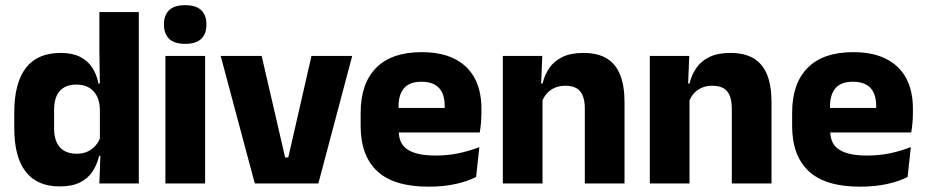

<svg xmlns="http://www.w3.org/2000/svg" viewBox="-20 -707 3570 740"><path d="M209.5 11.5Q123.5 11.5 79.2 -45Q35 -101.5 35 -213V-273.5Q35 -387 79.5 -445Q124 -503 214 -503Q258 -503 287.5 -488.5Q317 -474 334.8 -447.5Q352.5 -421 359.5 -385H401L365 -286Q364 -316.5 353 -337.5Q342 -358.5 322.2 -369.8Q302.5 -381 274.5 -381Q232.5 -381 210.5 -356.5Q188.5 -332 188.5 -283V-212.5Q188.5 -164 210.8 -139.2Q233 -114.5 276.5 -114.5Q299.5 -114.5 317.8 -123Q336 -131.5 348.8 -146.5Q361.5 -161.5 367.5 -180.5L405 -106.5H362Q354.5 -73.5 337 -46.5Q319.5 -19.5 288.5 -4Q257.5 11.5 209.5 11.5ZM363 0 367.5 -124.5 365 -150.5V-349.5V-371L363 -513.5V-660.5H515V0Z M617.5 0V-491.5H770.5V0ZM694 -538Q651 -538 631.5 -557.8Q612 -577.5 612 -611V-614.5Q612 -648 631.5 -667.5Q651 -687 694 -687Q736 -687 755.8 -667.5Q775.5 -648 775.5 -614.5V-611Q775.5 -577 755.8 -557.5Q736 -538 694 -538Z M1091 -100 1180.5 -491.5H1337.5L1207 0H962L830.5 -491.5H988.5L1079 -100Z M1632 12.5Q1498 12.5 1434 -47.2Q1370 -107 1370 -221.5V-272.5Q1370 -385.5 1430 -445.8Q1490 -506 1604.5 -506Q1681.5 -506 1732.8 -479.8Q1784 -453.5 1809.8 -405Q1835.5 -356.5 1835.5 -288.5V-272Q1835.5 -253 1833.8 -233.2Q1832 -213.5 1829 -196.5H1691Q1693 -225.5 1693.5 -251.2Q1694 -277 1694 -298Q1694 -328.5 1684.5 -349.2Q1675 -370 1655.2 -381Q1635.5 -392 1604.5 -392Q1558.5 -392 1537.2 -367.2Q1516 -342.5 1516 -297V-252L1517 -235.5V-200.5Q1517 -181.5 1523.2 -164.5Q1529.5 -147.5 1545.2 -134.8Q1561 -122 1588.8 -114.8Q1616.5 -107.5 1659.5 -107.5Q1705 -107.5 1747 -116.2Q1789 -125 1827.5 -140L1815 -25Q1781 -7.5 1734.5 2.5Q1688 12.5 1632 12.5ZM1451 -196.5V-291H1798V-196.5Z M2234 0V-289Q2234 -316 2227 -335.8Q2220 -355.5 2203.5 -366Q2187 -376.5 2158.5 -376.5Q2135 -376.5 2117 -368.2Q2099 -360 2086.8 -345.8Q2074.5 -331.5 2068.5 -313.5L2045 -385H2071Q2079 -418.5 2097.2 -445Q2115.5 -471.5 2147.5 -487.2Q2179.5 -503 2228.5 -503Q2283.5 -503 2318.5 -481.8Q2353.5 -460.5 2370.2 -418.5Q2387 -376.5 2387 -313.5V0ZM1918 0V-491.5H2070L2065 -368.5L2071 -354V0Z M2800.5 0V-289Q2800.5 -316 2793.5 -335.8Q2786.5 -355.5 2770 -366Q2753.5 -376.5 2725 -376.5Q2701.5 -376.5 2683.5 -368.2Q2665.5 -360 2653.2 -345.8Q2641 -331.5 2635 -313.5L2611.5 -385H2637.5Q2645.5 -418.5 2663.8 -445Q2682 -471.5 2714 -487.2Q2746 -503 2795 -503Q2850 -503 2885 -481.8Q2920 -460.5 2936.8 -418.5Q2953.5 -376.5 2953.5 -313.5V0ZM2484.5 0V-491.5H2636.5L2631.5 -368.5L2637.5 -354V0Z M3295 12.5Q3161 12.5 3097 -47.2Q3033 -107 3033 -221.5V-272.5Q3033 -385.5 3093 -445.8Q3153 -506 3267.5 -506Q3344.5 -506 3395.8 -479.8Q3447 -453.5 3472.8 -405Q3498.5 -356.5 3498.5 -288.5V-272Q3498.5 -253 3496.8 -233.2Q3495 -213.5 3492 -196.5H3354Q3356 -225.5 3356.5 -251.2Q3357 -277 3357 -298Q3357 -328.5 3347.5 -349.2Q3338 -370 3318.2 -381Q3298.5 -392 3267.5 -392Q3221.5 -392 3200.2 -367.2Q3179 -342.5 3179 -297V-252L3180 -235.5V-200.5Q3180 -181.5 3186.2 -164.5Q3192.5 -147.5 3208.2 -134.8Q3224 -122 3251.8 -114.8Q3279.5 -107.5 3322.5 -107.5Q3368 -107.5 3410 -116.2Q3452 -125 3490.5 -140L3478 -25Q3444 -7.5 3397.5 2.5Q3351 12.5 3295 12.5ZM3114 -196.5V-291H3461V-196.5Z"/></svg>

Font: Anek Odia Medium
Style: Bold
Weight: 700
Version: Version 1.003